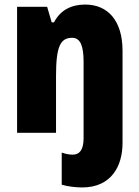

<svg xmlns="http://www.w3.org/2000/svg" viewBox="-20 -583 611 843"><path d="M341 240C468 240 518 147 518 45V-360C518 -493 453 -563 354 -563C292 -563 245 -538 217 -485H207L187 -553H55V0H226V-250C226 -381 246 -417 297 -417C333 -417 347 -381 347 -312V24C347 75 329 96 300 96C283 96 269 93 251 87V228C278 236 313 240 341 240Z"/></svg>

Font: Noto Sans Armenian Condensed Black
Style: Regular
Weight: 900
Width: 3
Designer: Monotype Design Team
Foundry: Monotype Imaging Inc.
Version: Version 2.008